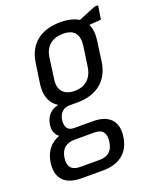

<svg xmlns="http://www.w3.org/2000/svg" viewBox="-160 -644 748 914"><g transform="rotate(-20 214.0 -187.5)"><path d="M198 -160Q123 -160 87.5 -197Q52 -234 61 -303L76 -405Q86 -474 131.5 -510.5Q177 -547 252 -547Q326 -547 361.5 -510.5Q397 -474 387 -405L373 -303Q363 -234 317.5 -197Q272 -160 198 -160ZM95 186Q31 186 2 155.5Q-27 125 -20 68Q-12 10 26.5 -20.5Q65 -51 129 -51H235Q298 -51 327 -20.5Q356 10 348 68Q340 125 302.5 155.5Q265 186 201 186ZM205 133Q268 133 277 68Q282 36 269 19Q256 2 224 2H125Q59 2 50 68Q42 133 106 133ZM109 -28Q70 -28 52 -50Q34 -72 39 -105Q44 -140 67.5 -161Q91 -182 132 -182H201L198 -160H158Q134 -160 119 -145Q104 -130 101 -105Q98 -81 107.5 -66Q117 -51 142 -51H182L179 -28ZM206 -216Q246 -216 271 -238.5Q296 -261 302 -302L317 -405Q322 -448 304 -469.5Q286 -491 244 -491Q204 -491 178 -469.5Q152 -448 146 -405L132 -302Q126 -261 145.5 -238.5Q165 -216 206 -216ZM317 -514 431 -561H449L438 -492L313 -483Z"/></g></svg>

Font: Pathway Extreme Condensed Light
Style: Italic
Weight: 300
Width: 3
Italic angle: -8°
Version: Version 1.001;gftools[0.9.26]